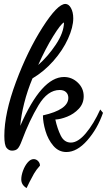

<svg xmlns="http://www.w3.org/2000/svg" viewBox="-20 -734 543 975"><path d="M198 -148Q327 -177 327 -237Q327 -255 315.5 -266Q304 -277 283 -277Q222 -277 175.5 -199.5Q129 -122 91 -20Q80 10 70 20.5Q60 31 41 31Q25 31 13.5 17Q2 3 2 -44Q2 -159 61 -317.5Q120 -476 196 -595Q272 -714 312 -714Q329 -714 340.5 -693Q352 -672 352 -641Q352 -596 325.5 -537.5Q299 -479 251.5 -425Q204 -371 145 -336Q119 -274 103 -210.5Q87 -147 83 -95Q191 -343 305 -343Q345 -343 375 -314.5Q405 -286 405 -245Q405 -208 380 -181.5Q355 -155 321 -141.5Q287 -128 261 -127Q271 -81 288.5 -45.5Q306 -10 340 -10Q376 -10 416 -57.5Q456 -105 489 -178L503 -161Q475 -80 423 -21Q371 38 317 38Q278 38 251 6.5Q224 -25 211 -69Q198 -113 198 -148ZM305 -620Q289 -613 250 -550Q211 -487 174 -404Q223 -447 263.5 -507.5Q304 -568 305 -620ZM88 177Q88 157 97 132.5Q106 108 120.5 91Q135 74 151 74Q164 74 173.5 84Q183 94 183 107Q164 128 152.5 148Q141 168 130 190Q119 212 115 221Q88 205 88 177Z"/></svg>

Font: Dancing Script
Style: Bold
Weight: 700
Designer: Pablo Impallari
Foundry: Pablo Impallari
Version: Version 2.000